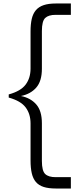

<svg xmlns="http://www.w3.org/2000/svg" viewBox="-20 -840 431 1100"><path d="M300 240Q258 240 230 231Q202 222 185.5 202.5Q169 183 162 152.5Q155 122 155 80V-133Q155 -187 127 -224.5Q99 -262 30 -281V-299Q99 -318 127 -355.5Q155 -393 155 -447V-660Q155 -702 162 -732Q169 -762 185.5 -781.5Q202 -801 230 -810.5Q258 -820 300 -820H386V-755H299Q258 -755 239 -737Q220 -719 220 -662V-446Q220 -375 187.5 -338Q155 -301 100 -290Q155 -279 187.5 -242Q220 -205 220 -134V82Q220 139 239 157Q258 175 299 175H386V240Z"/></svg>

Font: Tilda Sans
Style: Regular
Weight: 400
Designer: ParaType Ltd
Foundry: ParaType Ltd
Version: Version 1.009